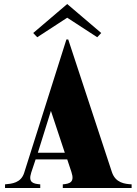

<svg xmlns="http://www.w3.org/2000/svg" viewBox="-20 -934 679 954"><path d="M5 -18V0H180V-18C146 -21 119 -26 135 -76L157 -142H314L335 -79C352 -28 326 -21 292 -18V0H634V-18C600 -20 554 -25 536 -79L319 -738H310L100 -75C84 -25 39 -21 5 -18ZM168 -175 233 -383 302 -175ZM483 -770 314 -914 145 -770 165 -749 314 -846 463 -749Z"/></svg>

Font: Sprat Condesed
Style: Bold
Weight: 700
Width: 3
Designer: Ethan Nakache
Foundry: Collletttivo
Version: Version 2.000;Glyphs 3.2 (3217)